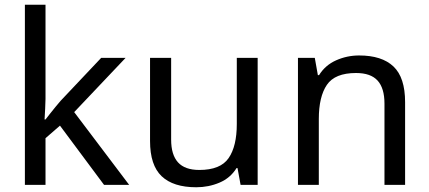

<svg xmlns="http://www.w3.org/2000/svg" viewBox="-20 -780 1810 810"><path d="M172 -363Q172 -347 170.5 -321Q169 -295 168 -276H172Q178 -284 190 -299Q202 -314 214.5 -329.5Q227 -345 236 -355L407 -536H510L293 -307L525 0H419L233 -250L172 -197V0H85V-760H172Z M1067 -536V0H995L982 -71H978Q952 -29 906 -9.5Q860 10 808 10Q711 10 662 -36.5Q613 -83 613 -185V-536H702V-191Q702 -127 731 -95Q760 -63 821 -63Q910 -63 944.5 -113Q979 -163 979 -257V-536Z M1495 -546Q1591 -546 1640 -499.5Q1689 -453 1689 -349V0H1602V-343Q1602 -408 1573 -440Q1544 -472 1482 -472Q1393 -472 1359 -422Q1325 -372 1325 -278V0H1237V-536H1308L1321 -463H1326Q1352 -505 1398 -525.5Q1444 -546 1495 -546Z"/></svg>

Font: Noto Sans Gunjala Gondi
Style: Regular
Weight: 400
Designer: Ek Type
Foundry: Ek Type
Version: Version 1.004